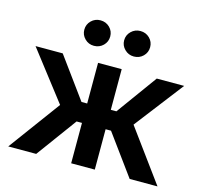

<svg xmlns="http://www.w3.org/2000/svg" viewBox="-107 -870 1049 989"><g transform="rotate(15 417.0 -375.0)"><path d="M19 0 221.7 -275.4 21 -535.6H166L324.2 -318.8H354.5V-535.6H480.5V-318.8H510.3L667.5 -535.6H813.5L613.3 -275.4L814.9 0H666.5L509.3 -215.3H480.5V0H354.5V-215.3H325.7L168 0ZM523.4 -614.7Q494.6 -614.7 474.4 -634.8Q454.1 -654.8 454.1 -682.6Q454.1 -710.9 474.4 -730.7Q494.6 -750.5 523.4 -750.5Q552.7 -750.5 572.8 -730.7Q592.8 -710.9 592.8 -682.6Q592.8 -654.3 572.8 -634.5Q552.7 -614.7 523.4 -614.7ZM310.5 -614.7Q281.7 -614.7 261.7 -634.8Q241.7 -654.8 241.7 -682.6Q241.7 -710.9 261.7 -730.7Q281.7 -750.5 310.5 -750.5Q339.8 -750.5 359.9 -730.7Q379.9 -710.9 379.9 -682.6Q379.9 -654.3 359.9 -634.5Q339.8 -614.7 310.5 -614.7Z"/></g></svg>

Font: Inter 20pt SemiBold
Style: Regular
Weight: 600
Version: Version 4.001;git-66647c0bb